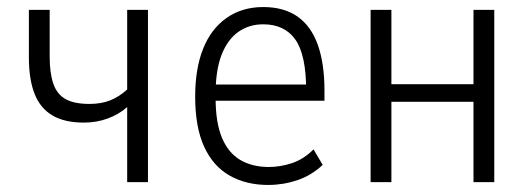

<svg xmlns="http://www.w3.org/2000/svg" viewBox="-20 -517 1503 545"><path d="M341 0V-213Q317 -192 285.5 -180.5Q254 -169 218 -169Q163 -169 128.5 -189.5Q94 -210 78 -251Q62 -292 62 -354V-489H121V-357Q121 -309 131.5 -279Q142 -249 166.5 -235.5Q191 -222 234 -222Q267 -222 292.5 -232Q318 -242 341 -263V-489H400V0Z M741 8Q679 8 632 -18.5Q585 -45 559.5 -100.5Q534 -156 534 -243Q534 -322 556.5 -378.5Q579 -435 623 -466Q667 -497 727 -497Q786 -497 824.5 -470Q863 -443 882 -390Q901 -337 901 -260V-231H577V-277H864L849 -261Q849 -361 818.5 -404.5Q788 -448 727 -448Q687 -448 656.5 -426.5Q626 -405 609 -361.5Q592 -318 592 -250V-239Q592 -169 610 -126Q628 -83 662 -63Q696 -43 743 -43Q776 -43 809 -54Q842 -65 870 -93L896 -49Q864 -19 824 -5.5Q784 8 741 8Z M1032 0V-489H1091V-278H1324V-489H1383V0H1324V-228H1091V0Z"/></svg>

Font: Nunito Sans 10pt Condensed Light
Style: Regular
Weight: 300
Width: 3
Designer: Vernon Adams
Foundry: Vernon Adams
Version: Version 3.101;gftools[0.9.27]